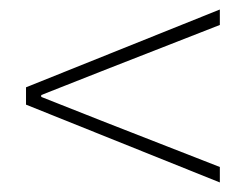

<svg xmlns="http://www.w3.org/2000/svg" viewBox="-20 -532 512 400"><path d="M438 -151.9 34.2 -314V-350.1L438 -512.2V-480L198.2 -386.2L65.9 -334V-330.1L198.2 -277.8L438 -184.1Z"/></svg>

Font: Source Sans 3 ExtraLight
Style: Regular
Weight: 200
Designer: Paul D. Hunt
Foundry: Adobe
Version: Version 3.052;hotconv 1.1.0;makeotfexe 2.6.0